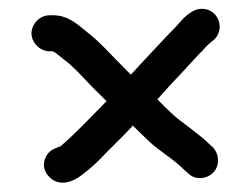

<svg xmlns="http://www.w3.org/2000/svg" viewBox="-20 -528 559 427"><path d="M90 -414H97C106 -410 116 -400 123 -395C149 -376 176 -342 201 -319L217 -303C183 -269 150 -233 115 -203C114 -202 114 -202 113 -202C99 -197 89 -193 82 -179C70 -156 85 -134 101 -126C125 -114 152 -130 166 -142C180 -152 199 -170 212 -184L241 -213C254 -226 265 -237 274 -247V-248C274 -248 275 -248 275 -249C287 -237 300 -225 311 -214C337 -190 365 -175 390 -150L398 -143C413 -127 439 -129 454 -144C469 -159 468 -184 454 -200L446 -207C428 -225 406 -240 386 -256C370 -267 353 -284 338 -299L330 -307L355 -335C377 -358 400 -383 420 -405C432 -416 440 -428 453 -437C481 -459 469 -503 435 -508C419 -510 409 -504 398 -496C386 -487 375 -472 364 -461C341 -438 319 -413 296 -389L271 -362L257 -376C230 -403 200 -437 172 -458C152 -474 132 -494 98 -494H90C69 -494 50 -475 50 -454C50 -433 69 -414 90 -414Z"/></svg>

Font: Electronic
Style: ExBd
Weight: 800
Version: Version 1.011